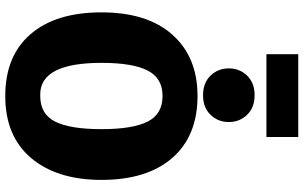

<svg xmlns="http://www.w3.org/2000/svg" viewBox="-232 -904 1154 730"><g transform="rotate(90 345.0 -539.0)"><path d="M345 18Q193 18 110 -78Q27 -174 27 -348Q27 -522 112 -617.5Q197 -713 345 -713Q497 -713 580.5 -617Q664 -521 664 -348Q664 -179 581 -80.5Q498 18 345 18ZM345 -115Q414 -115 442.5 -172Q471 -229 471 -348Q471 -466 442.5 -523Q414 -580 345 -580Q277 -580 248 -523Q219 -466 219 -348Q219 -115 339 -115ZM342 -734Q295 -734 267.5 -762.5Q240 -791 240 -832Q240 -873 267.5 -901.5Q295 -930 342 -930Q389 -930 416.5 -901.5Q444 -873 444 -832Q444 -791 416.5 -762.5Q389 -734 342 -734ZM501 -975H186V-1096H501Z"/></g></svg>

Font: Trujillo ExtraBold
Style: Regular
Weight: 800
Designer: Fira Sans original fonts by bBox Type GmbH, Carrois Corporate GbR, & Edenspiekermann AG / Changes by Cristiano Sobral
Foundry: Fira Sans original fonts by bBox Type GmbH, Carrois Corporate GbR, & Edenspiekermann AG / Changes by Cristiano Sobral
Version: Version 4.301;July 28, 2020;FontCreator 13.0.0.2655 64-bit